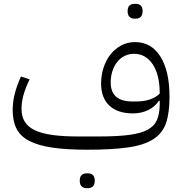

<svg xmlns="http://www.w3.org/2000/svg" viewBox="-20 -767 949 999"><path d="M434 12Q326 12 252 1Q178 -10 132 -34Q86 -58 66 -97.5Q46 -137 46 -194Q46 -236 56.5 -278Q67 -320 89 -369L134 -354Q112 -309 102 -272Q92 -235 92 -200Q92 -162 108.5 -134.5Q125 -107 160 -90Q195 -73 250.5 -65Q306 -57 384 -57H497Q591 -57 652 -65Q713 -73 748 -92Q783 -111 797 -143.5Q811 -176 811 -225V-243H807Q787 -212 751.5 -194.5Q716 -177 672 -177Q592 -177 549 -217.5Q506 -258 506 -332Q506 -376 519 -415.5Q532 -455 555.5 -484.5Q579 -514 611.5 -531Q644 -548 683 -548Q767 -548 814.5 -473Q862 -398 862 -263Q862 -180 844 -127Q826 -74 778 -43Q730 -12 647 0Q564 12 434 12ZM687 -239Q770 -239 811 -280V-283Q811 -329 802 -366.5Q793 -404 775.5 -431Q758 -458 733.5 -472.5Q709 -487 678 -487Q651 -487 628.5 -476Q606 -465 590 -445Q574 -425 565 -397.5Q556 -370 556 -338Q556 -239 669 -239ZM430 212Q414 212 404.5 202.5Q395 193 395 173Q395 153 404.5 144Q414 135 430 135H438Q454 135 463.5 144Q473 153 473 173Q473 193 463.5 202.5Q454 212 438 212ZM679 -670Q663 -670 653.5 -679.5Q644 -689 644 -709Q644 -729 653.5 -738Q663 -747 679 -747H687Q703 -747 712.5 -738Q722 -729 722 -709Q722 -689 712.5 -679.5Q703 -670 687 -670Z"/></svg>

Font: IBM Plex Sans Arabic Light
Style: Regular
Weight: 300
Designer: Mike Abbink, Paul van der Laan, Pieter van Rosmalen, Wael Morcos, Khajak Apelian
Foundry: Bold Monday
Version: Version 1.2